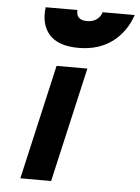

<svg xmlns="http://www.w3.org/2000/svg" viewBox="-53 -790 606 832"><g transform="rotate(5 249.5 -374.0)"><path d="M181 -499H315L201 0H67ZM250 -748Q247 -704 295 -704Q344 -704 360 -748H499Q487 -712 466.5 -682.5Q446 -653 417.5 -631Q389 -609 351.5 -597Q314 -585 268 -585Q222 -585 190 -597Q158 -609 139.5 -631Q121 -653 114 -682.5Q107 -712 112 -748Z"/></g></svg>

Font: Panefresco 999wt
Style: Italic
Weight: 900
Version: Version 1.001